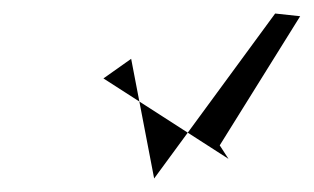

<svg xmlns="http://www.w3.org/2000/svg" viewBox="-20 -538 464 284"><path d="M133 -422 174 -451 208 -274 387 -518 424 -514 305 -323 318 -303Z"/></svg>

Font: Interstorm
Style: Obl
Weight: 400
Version: Version 0.7